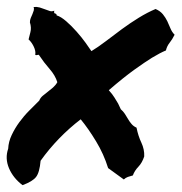

<svg xmlns="http://www.w3.org/2000/svg" viewBox="-20 -539 531 561"><path d="M434.6 -512.7Q448.2 -506.8 456.1 -497.1Q463.9 -487.3 468.8 -477.1Q473.6 -466.8 478 -456.1Q482.4 -445.3 490.2 -437.5Q483.4 -423.8 475.6 -414.1Q467.8 -404.3 464.8 -391.6Q448.2 -384.8 423.8 -370.1Q403.3 -357.4 372.1 -335Q340.8 -312.5 297.9 -275.4Q308.6 -263.7 314.5 -253.9Q320.3 -244.1 325.2 -236.3Q329.1 -227.5 333 -219.7Q339.8 -213.9 344.7 -206.5Q349.6 -199.2 354 -191.4Q358.4 -183.6 364.3 -176.8Q370.1 -169.9 378.9 -166Q383.8 -141.6 393.1 -122.1Q402.3 -102.5 401.4 -82Q395.5 -63.5 384.3 -51.8Q373 -40 368.2 -26.4Q360.4 -24.4 353.5 -22Q346.7 -19.5 341.8 -14.6L295.9 -47.9Q283.2 -88.9 260.7 -126Q238.3 -163.1 215.8 -190.4Q182.6 -165 152.8 -134.3Q123 -103.5 98.6 -69.3Q95.7 -35.2 85.4 -22Q75.2 -8.8 45.9 2Q18.6 -18.6 6.3 -47.4Q-5.9 -76.2 3.9 -104.5Q4.9 -125 14.2 -144.5Q23.4 -164.1 36.6 -182.1Q49.8 -200.2 65.4 -215.8Q81.1 -231.4 94.7 -245.1Q97.7 -252.9 104.5 -258.8Q111.3 -264.6 119.1 -270.5Q127 -276.4 134.8 -283.2Q142.6 -290 147.5 -298.8Q141.6 -318.4 125 -337.4Q108.4 -356.4 94.7 -377Q93.8 -379.9 89.4 -378.4Q85 -377 83 -378.9Q85 -389.6 78.6 -402.8Q72.3 -416 63.5 -423.8Q65.4 -431.6 68.8 -444.8Q72.3 -458 67.4 -473.6Q67.4 -480.5 69.8 -486.3Q72.3 -492.2 74.7 -497.6Q77.1 -502.9 78.6 -508.3Q80.1 -513.7 78.1 -518.6Q87.9 -519.5 96.2 -517.1Q104.5 -514.6 111.8 -511.7Q119.1 -508.8 125.5 -506.8Q131.8 -504.9 138.7 -507.8Q136.7 -500 141.1 -499.5Q145.5 -499 145.5 -494.1Q158.2 -490.2 173.8 -476.6Q189.5 -462.9 204.1 -446.3Q218.8 -429.7 230 -414.1Q241.2 -398.4 247.1 -389.6Q266.6 -401.4 289.6 -418.9Q312.5 -436.5 336.4 -454.1Q360.4 -471.7 385.7 -487.3Q411.1 -502.9 434.6 -512.7Z"/></svg>

Font: Permanent Marker
Style: Regular
Weight: 400
Designer: Font Diner, Inc
Foundry: Font Diner, Inc
Version: Version 1.000